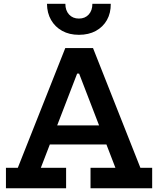

<svg xmlns="http://www.w3.org/2000/svg" viewBox="-20 -1014 852 1034"><path d="M609.5 -338.5V-236H201V-338.5ZM736 -110.5H799.5V0H467.5V-110.5H601.5L383 -677.5L451 -617.5H353L418.5 -677.5L200 -110.5H336V0H12V-110.5H76L331.5 -755H481ZM576.5 -993.5Q577 -943.5 555.8 -906Q534.5 -868.5 496 -847.5Q457.5 -826.5 405 -826.5Q353 -826.5 314.8 -847.8Q276.5 -869 255 -906.5Q233.5 -944 233 -993.5H332Q332 -957.5 352 -935.8Q372 -914 405 -914Q438 -914 457.8 -935.8Q477.5 -957.5 477.5 -993.5Z"/></svg>

Font: Hepta Slab SemiBold
Style: Regular
Weight: 600
Designer: Michael LaGattuta
Foundry: Michael LaGattuta
Version: Version 1.102